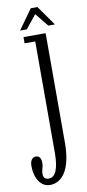

<svg xmlns="http://www.w3.org/2000/svg" viewBox="-148 -701 447 987"><g transform="rotate(-10 75.0 -207.0)"><path d="M30.5 249Q6 249 -11.5 234.2Q-29 219.5 -38.5 194Q-48 168.5 -48 136Q-48 115 -39.5 103.5Q-31 92 -17.5 92Q-4 92 3 102Q10 112 10 128.5Q10 139.5 8 148.5Q6 157.5 3.5 166.2Q1 175 1 186Q1 198 5 204.5Q9 211 15.5 213.2Q22 215.5 28.5 215.5Q56 215.5 69.2 183Q82.5 150.5 82.5 89V-491H27V-523.5H142.5V45.5Q142.5 101 133.5 140Q124.5 179 108.8 203Q93 227 73 238Q53 249 30.5 249ZM15.5 -559.5 89.5 -663H124.5L197.5 -559.5H163L106.5 -629L50.5 -559.5Z"/></g></svg>

Font: Imbue Thin 10pt Light
Style: Regular
Weight: 300
Version: Version 1.102